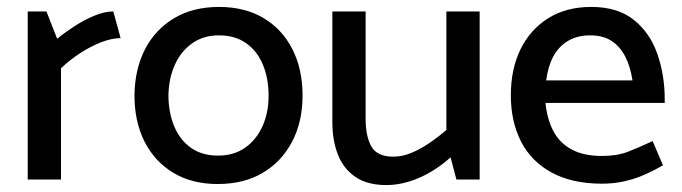

<svg xmlns="http://www.w3.org/2000/svg" viewBox="-20 -518 1968 554"><path d="M156 0V-321Q180 -344 209.5 -363.5Q239 -383 270.5 -395.5Q302 -408 328 -408L307 -485Q281 -485 250.5 -472Q220 -459 192 -440.5Q164 -422 145 -406L114 -485H60V0Z M608 13Q534 13 480 -19.5Q426 -52 397 -109.5Q368 -167 368 -243Q369 -319 398.5 -376Q428 -433 482.5 -465.5Q537 -498 612 -498Q687 -498 741 -465.5Q795 -433 824 -375.5Q853 -318 853 -242Q853 -167 823 -109.5Q793 -52 738.5 -19.5Q684 13 608 13ZM609 -69Q655 -69 687.5 -92Q720 -115 737.5 -154Q755 -193 755 -241Q755 -292 738.5 -331.5Q722 -371 690 -393.5Q658 -416 612 -416Q567 -416 534.5 -393Q502 -370 484.5 -331Q467 -292 466 -244Q466 -194 482.5 -154Q499 -114 531 -91.5Q563 -69 609 -69Z M1268 -485V-143Q1245 -123 1218.5 -105Q1192 -87 1166 -76.5Q1140 -66 1115 -66Q1068 -66 1051.5 -95.5Q1035 -125 1035 -174V-485H939V-165Q939 -113 955 -72Q971 -31 1005.5 -7.5Q1040 16 1095 16Q1128 16 1161.5 5.5Q1195 -5 1225.5 -23.5Q1256 -42 1280 -64L1297 0H1364V-485Z M1898 -221V-231Q1898 -302 1876.5 -363Q1855 -424 1808.5 -461Q1762 -498 1686 -498Q1614 -498 1562 -465.5Q1510 -433 1482 -376Q1454 -319 1454 -243Q1454 -167 1483.5 -109.5Q1513 -52 1572 -20Q1631 12 1717 12Q1751 12 1782 5Q1813 -2 1841 -14.5Q1869 -27 1893 -41L1863 -111Q1823 -92 1791.5 -80Q1760 -68 1717 -68Q1663 -68 1628 -87.5Q1593 -107 1575.5 -142Q1558 -177 1554 -221ZM1556 -286Q1561 -326 1576.5 -355Q1592 -384 1619 -400Q1646 -416 1683 -416Q1720 -416 1744.5 -400Q1769 -384 1784 -355Q1799 -326 1805 -286Z"/></svg>

Font: Catamaran Medium
Style: Regular
Weight: 500
Designer: Pria Ravichandran
Version: Version 2.000